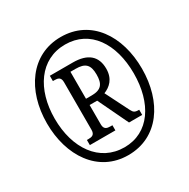

<svg xmlns="http://www.w3.org/2000/svg" viewBox="-165 -876 1020 1036"><g transform="rotate(-30 345.0 -357.5)"><path d="M345 10C532 10 641 -151 641 -358C641 -563 534 -725 346 -725C160 -725 49 -563 49 -358C49 -156 157 10 345 10ZM348 -37C193 -37 98 -173 98 -359C98 -541 190 -678 346 -678C501 -678 590 -544 590 -358C590 -173 502 -37 348 -37ZM191 -141H350V-173H338C317 -173 298 -177 298 -208V-329H345L435 -141H517V-173C491 -173 483 -177 472 -199L399 -344C437 -359 474 -390 474 -454C474 -533 426 -573 334 -573H191V-540H201C222 -540 240 -536 240 -505V-208C240 -177 222 -173 201 -173H191ZM333 -368H298V-536H330C390 -536 413 -514 413 -453C413 -395 394 -368 333 -368Z"/></g></svg>

Font: Noto Serif Khmer ExtraCondensed
Style: Bold
Weight: 700
Width: 2
Designer: Danh Hong and the Monotype Design Team
Foundry: Monotype Imaging Inc.
Version: Version 2.004